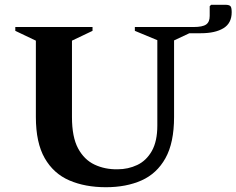

<svg xmlns="http://www.w3.org/2000/svg" viewBox="-20 -773 989 803"><path d="M423 10Q336 10 270 -18.5Q204 -47 167 -111.5Q130 -176 130 -284V-603L44 -644V-660H367V-644L281 -603V-283Q281 -200 306.5 -152.5Q332 -105 375.5 -84.5Q419 -64 472 -65Q516 -65 554 -83Q592 -101 615 -141.5Q638 -182 638 -248V-605L544 -644V-660H789Q827 -660 842 -670.5Q857 -681 857 -706V-747L863 -753H922Q938 -753 943.5 -747.5Q949 -742 949 -722Q949 -676 914.5 -655Q880 -634 820 -634H772L708 -604V-284Q708 -176 672 -111.5Q636 -47 572 -18.5Q508 10 423 10Z"/></svg>

Font: Spectral
Style: Bold
Weight: 700
Designer: Jean-Baptiste Levee
Foundry: Production Type
Version: Version 2.001